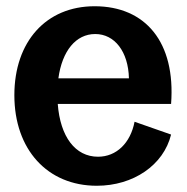

<svg xmlns="http://www.w3.org/2000/svg" viewBox="-20 -580 598 615"><path d="M290 15C407 15 504 -51 528 -149L411 -190C398 -122 353 -78 294 -78C221 -78 173 -142 165 -247H528C543 -445 446 -560 283 -560C128 -560 26 -447 26 -275C26 -101 132 15 290 15ZM167 -329C179 -417 223 -471 285 -471C347 -471 391 -415 393 -329Z"/></svg>

Font: Ronzino
Style: Bold
Weight: 700
Designer: Nunzio Mazzaferro
Foundry: Collletttivo
Version: Version 1.000;Glyphs 3.3 (3337)